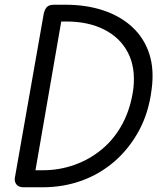

<svg xmlns="http://www.w3.org/2000/svg" viewBox="-20 -792 684 812"><path d="M79 0Q59 0 49.5 -12Q40 -24 43 -41L165 -734Q169 -752 178 -762Q187 -772 209 -772H257Q345 -772 417 -748Q489 -724 539 -678Q589 -632 611 -565.5Q633 -499 621 -412Q609 -316 568 -240Q527 -164 465 -110Q403 -56 325.5 -28Q248 0 161 0ZM130 -72H161Q231 -72 295.5 -95Q360 -118 412.5 -162Q465 -206 499 -270.5Q533 -335 544 -417Q554 -506 521 -569.5Q488 -633 420.5 -667Q353 -701 262 -701H239Z"/></svg>

Font: Edu VIC WA NT Beginner Medium
Style: Regular
Weight: 500
Designer: Tina and Corey Anderson
Foundry: Google for Education
Version: Version 1.003